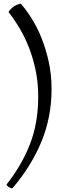

<svg xmlns="http://www.w3.org/2000/svg" viewBox="-20 -856 393 1035"><path d="M47 159Q37 159 27.5 152.5Q18 146 15 139Q98 34 142 -80Q186 -194 186 -335Q186 -409 172.5 -475Q159 -541 136.5 -598.5Q114 -656 85 -704.5Q56 -753 26 -791Q36 -808 54 -820.5Q72 -833 92 -836Q119 -806 148.5 -760Q178 -714 202 -655.5Q226 -597 242 -526Q258 -455 258 -375Q258 -226 204 -94Q150 38 47 159Z"/></svg>

Font: Gotu
Style: Regular
Weight: 400
Designer: Sarang Kulkarni & Kailash Malviya
Foundry: Ek Type
Version: Version 2.320;hotconv 1.0.109;makeotfexe 2.5.65596; ttfautoh